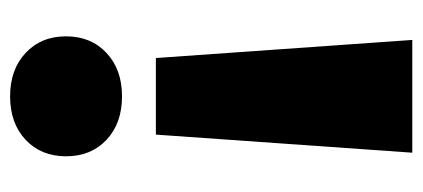

<svg xmlns="http://www.w3.org/2000/svg" viewBox="-238 -552 800 363"><g transform="rotate(90 161.5 -370.0)"><path d="M55 -750H268.2L234 -265.2H89.2ZM161.6 10.4Q111 10.4 79.6 -18.9Q48.2 -48.2 48.2 -95.4Q48.2 -142.6 79.6 -171.9Q111 -201.2 161.6 -201.2Q212.6 -201.2 243.8 -171.9Q275 -142.6 275 -95.4Q275 -48.2 243.8 -18.9Q212.6 10.4 161.6 10.4Z"/></g></svg>

Font: Unbounded
Style: Regular
Weight: 400
Designer: Luke Prowse, Jean-Baptiste Morizot, Fátima Lázaro, Florian Runge
Foundry: NaN
Version: Version 1.701;gftools[0.9.28.dev5+ged2979d]